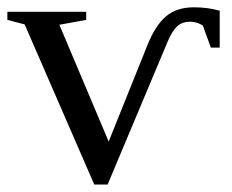

<svg xmlns="http://www.w3.org/2000/svg" viewBox="-20 -491 629 521"><path d="M552.2 -361.8 530.3 -421.9Q513.7 -432.1 495.6 -432.1Q474.6 -432.1 460.9 -419.7Q447.3 -407.2 435.5 -379.4L272 9.8H235.8L46.9 -424.8L0 -437V-459H213.9V-437L141.1 -423.8L274.9 -106.9L379.9 -368.2Q401.9 -422.9 430.9 -447Q460 -471.2 506.3 -471.2Q543.9 -471.2 576.2 -461.9V-361.8Z"/></svg>

Font: Times New Roman
Style: Regular
Weight: 400
Designer: Steve Matteson
Foundry: Ascender Corporation
Version: Version 2.00.3